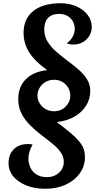

<svg xmlns="http://www.w3.org/2000/svg" viewBox="-20 -883 660 1189"><path d="M539 -320Q539 -270 513 -228.5Q487 -187 440.5 -160.5Q394 -134 332 -127Q385 -87 419 -58Q453 -29 472 -5.5Q491 18 498.5 40.5Q506 63 506 90Q506 146 474 190.5Q442 235 387 260.5Q332 286 261 286Q195 286 143.5 265.5Q92 245 62.5 209.5Q33 174 33 128Q33 73 65.5 41Q98 9 153 9Q161 9 168.5 9.5Q176 10 182 12Q170 33 163 55Q156 77 156 96Q156 132 170 158.5Q184 185 209.5 199.5Q235 214 270 214Q315 214 345 187Q375 160 375 119Q375 86 354.5 58Q334 30 302 4.5Q270 -21 234 -48.5Q198 -76 166 -108Q134 -140 113.5 -179.5Q93 -219 93 -269Q93 -345 139.5 -392Q186 -439 272 -449Q196 -503 161 -558.5Q126 -614 126 -680Q126 -767 186.5 -815Q247 -863 356 -863Q410 -863 453.5 -843.5Q497 -824 522.5 -791Q548 -758 548 -716Q548 -685 533 -660.5Q518 -636 492 -621.5Q466 -607 433 -607Q411 -607 393 -615Q415 -629 429 -654Q443 -679 443 -702Q443 -744 416 -770.5Q389 -797 347 -797Q301 -797 277.5 -772Q254 -747 254 -700Q254 -659 274.5 -625.5Q295 -592 327.5 -563.5Q360 -535 396.5 -508Q433 -481 465.5 -453Q498 -425 518.5 -392.5Q539 -360 539 -320ZM212 -291Q212 -265 226 -242.5Q240 -220 263 -207Q286 -194 314 -194Q357 -194 386 -222.5Q415 -251 415 -291Q415 -332 386 -360.5Q357 -389 314 -389Q286 -389 263 -376Q240 -363 226 -340.5Q212 -318 212 -291Z"/></svg>

Font: Merienda
Style: Bold
Weight: 700
Designer: Eduardo Rodriguez Tunni
Foundry: Eduardo Rodriguez Tunni
Version: Version 2.001